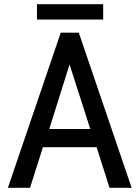

<svg xmlns="http://www.w3.org/2000/svg" viewBox="-20 -895 665 915"><path d="M502 0 440.4 -193.4H184.6L123 0H17.6L269.5 -739.3H355.5L607.4 0ZM311.5 -587.9 214.8 -280.3H410.2ZM156.2 -801.8V-875H471.7V-801.8Z"/></svg>

Font: RobotoJAA
Style: Medium
Weight: 500
Version: Version 2.05; 2016-11-05